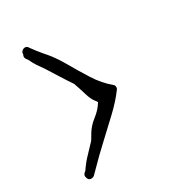

<svg xmlns="http://www.w3.org/2000/svg" viewBox="-139 -679 652 714"><g transform="rotate(-30 187.0 -322.0)"><path d="M46 -49Q34 -49 31 -60Q29 -66 29 -69Q29 -75 35 -81L40 -85Q60 -114 78 -132L113 -169Q118 -175 121 -181Q124 -187 128 -193Q143 -219 168.5 -238.5Q194 -258 209 -283L206 -288L200 -296Q191 -307 183 -334Q175 -361 166 -386Q149 -411 132.5 -437.5Q116 -464 100 -489Q90 -503 80.5 -517Q71 -531 64 -547L57 -557Q54 -562 54 -566Q54 -572 57 -576Q56 -584 62 -589.5Q68 -595 75 -595Q84 -595 88 -587Q97 -574 105.5 -563.5Q114 -553 123 -542Q154 -508 179 -464Q204 -420 230.5 -378.5Q257 -337 290 -310Q296 -306 296 -297Q296 -291 292 -287Q268 -254 229.5 -217.5Q191 -181 151.5 -144.5Q112 -108 81 -76L60 -55Q54 -49 46 -49Z"/></g></svg>

Font: Ruge Boogie
Style: Regular
Weight: 400
Designer: Robert E. Leuschke
Foundry: Robert E. Leuschke
Version: Version 1.010; ttfautohint (v1.8.3)